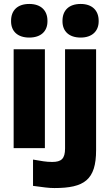

<svg xmlns="http://www.w3.org/2000/svg" viewBox="-20 -749 555 971"><path d="M49 -500V0H207V-500ZM36 -641C36 -591 69 -559 128 -559C187 -559 220 -591 220 -641V-644C220 -697 186 -729 128 -729C68 -729 36 -696 36 -644ZM147 191C202 198 224 202 255 202C406 202 466 161 466 10V-500H309V2C309 54 290 70 244 70C211 70 189 65 147 58ZM296 -641C296 -592 328 -559 388 -559C446 -559 479 -592 479 -641V-644C479 -696 446 -729 388 -729C328 -729 296 -696 296 -644Z"/></svg>

Font: LT Wave Alt Black
Style: Regular
Weight: 900
Designer: Daniel Lyons
Version: Version 2.5 (Glyphs App)